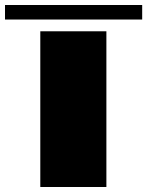

<svg xmlns="http://www.w3.org/2000/svg" viewBox="-105 -747 588 767"><path d="M56 -622H320V0H56ZM-85 -669V-727H463V-669Z"/></svg>

Font: Sarpanch Black
Style: Regular
Weight: 900
Designer: Manushi Parikh (Devanagari and Latin), Jyotish Sonowal (Devanagari)
Foundry: Indian Type Foundry
Version: Version 2.004;PS 1.0;hotconv 1.0.78;makeotf.lib2.5.61930; tt